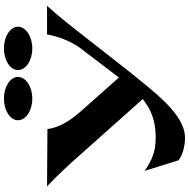

<svg xmlns="http://www.w3.org/2000/svg" viewBox="-12 -762 985 1002"><g transform="rotate(-90 481.0 -260.5)"><path d="M601 -69 814 -341C858 -397 901 -452 952 -508H803C799 -488 782 -400 728 -330L578 -133L403 -330C333 -409 314 -465 309 -506L10 -508C71 -451 122 -394 173 -337L466 -8L421 22C372 49 321 59 264 59C188 59 148 39 91 2L146 178C146 178 185 212 264 212C388 212 508 43 601 -69ZM730 -585C792 -585 843 -618 843 -660C843 -700 792 -733 730 -733C667 -733 617 -700 617 -660C617 -618 667 -585 730 -585ZM468 -585C530 -585 581 -618 581 -660C581 -700 530 -733 468 -733C405 -733 355 -700 355 -660C355 -618 405 -585 468 -585Z"/></g></svg>

Font: Coconat
Style: Bold
Weight: 900
Width: 8
Designer: Sara Lavazza
Foundry: Collletttivo
Version: Version 1.000;Glyphs 3.2 (3217)